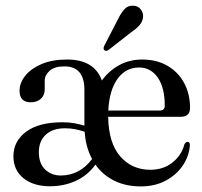

<svg xmlns="http://www.w3.org/2000/svg" viewBox="-20 -657 722 687"><path d="M660 -270.5Q660 -239 625.5 -239H367Q368.5 -145.5 410.2 -97.5Q452 -49.5 518 -49.5Q564 -49.5 596.8 -75.2Q629.5 -101 640 -141Q645.5 -149.5 651 -149.5Q659.5 -149 659.5 -138Q656.5 -97.5 633.5 -64Q610.5 -30.5 572 -10.2Q533.5 10 484 10Q430 10 388.8 -10.5Q347.5 -31 321.5 -68Q293.5 -29 251 -9.8Q208.5 9.5 159.5 9.5Q99.5 9.5 63.8 -19.5Q28 -48.5 28 -98Q28 -151.5 73.2 -185.5Q118.5 -219.5 203.5 -219.5Q226.5 -219.5 246 -216Q265.5 -212.5 282 -207.5V-208V-335.5Q282 -419.5 210.5 -419.5Q175 -419.5 157.5 -403.8Q140 -388 140 -368V-337Q140 -316 126.2 -303.5Q112.5 -291 90 -291Q50 -291 50 -332.5Q50 -360 70 -385.5Q90 -411 128 -427.5Q166 -444 220 -444Q317.5 -444 344.5 -369Q370.5 -404.5 407.2 -424.2Q444 -444 488.5 -444Q540.5 -444 579 -421.8Q617.5 -399.5 638.8 -360.2Q660 -321 660 -270.5ZM478 -415.5Q429.5 -415.5 400.2 -374.5Q371 -333.5 367.5 -261.5H551.5Q569.5 -261.5 569.5 -279Q569.5 -344 544.2 -379.8Q519 -415.5 478 -415.5ZM119 -112.5Q119 -72.5 141.2 -50.8Q163.5 -29 198 -29Q229.5 -29 258 -43.2Q286.5 -57.5 309.5 -88Q286.5 -130.5 283 -185.5Q267 -191 249.8 -194.5Q232.5 -198 212.5 -198Q168.5 -198 143.8 -175Q119 -152 119 -112.5ZM401 -586Q413 -611 426 -624.8Q439 -638.5 458.5 -636.5Q475.5 -635 484.2 -622.8Q493 -610.5 492 -596.5Q490.5 -580 479.5 -567.2Q468.5 -554.5 450.5 -542.5L368 -478Q358.5 -472 353 -478Q348 -483 353.5 -494Z"/></svg>

Font: Fraunces 144pt S050
Style: Regular
Weight: 400
Version: Version 1.000; ttfautohint (v1.8.3)